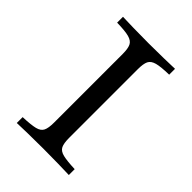

<svg xmlns="http://www.w3.org/2000/svg" viewBox="-174 -650 730 730"><g transform="rotate(45 190.5 -285.5)"><path d="M50.8 0V-31.5Q94.4 -33.1 115.3 -38.3Q136.3 -43.5 143.1 -57.7Q150 -71.8 150 -100.8V-470.2Q150 -499.2 143.1 -513.3Q136.3 -527.4 115.3 -533.1Q94.4 -538.7 50.8 -539.5V-571Q72.6 -570.2 108.5 -569.4Q144.4 -568.5 191.1 -568.5Q234.7 -568.5 271.4 -569.4Q308.1 -570.2 330.6 -571V-539.5Q287.1 -538.7 266.1 -533.1Q245.2 -527.4 238.3 -513.3Q231.5 -499.2 231.5 -470.2V-100.8Q231.5 -71.8 238.3 -57.7Q245.2 -43.5 266.5 -38.3Q287.9 -33.1 330.6 -31.5V0Q308.1 -0.8 271.4 -1.6Q234.7 -2.4 191.1 -2.4Q144.4 -2.4 108.5 -1.6Q72.6 -0.8 50.8 0Z"/></g></svg>

Font: Playfair 12pt
Style: Regular
Weight: 400
Designer: Claus Eggers Sørensen
Foundry: Claus Eggers Sørensen
Version: Version 2.000;gftools[0.9.28]